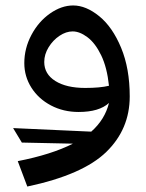

<svg xmlns="http://www.w3.org/2000/svg" viewBox="-20 -410 535 703"><path d="M455 -57Q455 63 369 146.5Q283 230 80 273L45 180Q168 156 247 116L60 112L28 59L314 72Q364 28 379 -33Q343 0 268 0Q212 0 166.5 -24Q121 -48 95 -89Q69 -130 69 -179Q69 -233 95 -282Q121 -331 163 -360.5Q205 -390 248 -390Q295 -390 343.5 -350.5Q392 -311 423.5 -235Q455 -159 455 -57ZM292 -88Q346 -88 379 -96Q372 -163 350.5 -207.5Q329 -252 300.5 -273.5Q272 -295 246 -295Q222 -295 198 -279Q174 -263 158 -237Q142 -211 142 -183Q142 -139 182.5 -113.5Q223 -88 292 -88Z"/></svg>

Font: FiraGO
Style: Italic
Weight: 400
Italic angle: -8°
Designer: bBox Type GmbH
Foundry: bBox Type GmbH
Version: Version 1.001